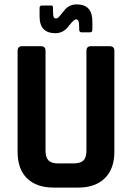

<svg xmlns="http://www.w3.org/2000/svg" viewBox="-20 -853 600 873"><path d="M232 -702Q160 -702 160 -778V-817Q160 -828 171 -828H210Q217 -828 219 -826Q221 -824 221 -817V-805Q221 -783 224 -776Q227 -769 234 -769Q241 -769 246.5 -774.5Q252 -780 273 -806.5Q294 -833 329 -833Q400 -833 400 -756V-719Q400 -706 390 -706H351Q340 -706 340 -719V-729Q340 -751 336.5 -758Q333 -765 325 -765Q317 -765 295 -738Q270 -702 232 -702ZM394 -643H478Q500 -643 500 -623V-163Q500 -85 456.5 -42.5Q413 0 335 0H225Q146 0 103 -42Q60 -84 60 -163V-622Q60 -643 81 -643H166Q187 -643 187 -622V-169Q187 -137 200.5 -123.5Q214 -110 245 -110H314Q346 -110 359.5 -123.5Q373 -137 373 -169V-622Q373 -643 394 -643Z"/></svg>

Font: Rajdhani
Style: Bold
Weight: 700
Designer: Satya Rajpurohit, Jyotish Sonowal
Foundry: Indian Type Foundry
Version: Version 1.201 February 1, 2022